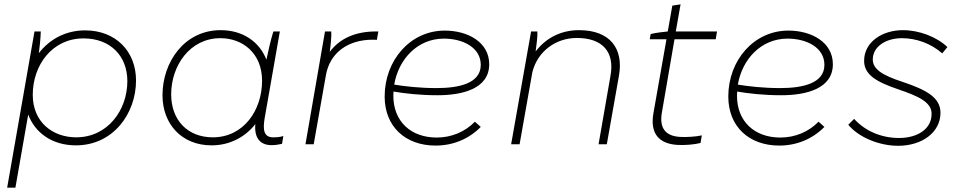

<svg xmlns="http://www.w3.org/2000/svg" viewBox="-20 -665 4424 885"><path d="M13 200H51L110 -137C142 -52 221 5 330 5C502 5 607 -142 607 -294C607 -428 514 -525 372 -525C284 -525 209 -485 159 -420C163 -449 167 -487 168 -520H139ZM331 -32C225 -32 131 -100 131 -228C131 -364 220 -488 365 -488C488 -488 567 -408 567 -291C567 -158 477 -32 331 -32Z M1231 4C1249 4 1262 2 1280 -2L1286 -38C1270 -33 1257 -32 1239 -32C1195 -32 1191 -68 1200 -121L1270 -520H1240C1227 -477 1217 -433 1208 -390C1176 -472 1100 -526 997 -526C830 -526 729 -379 729 -226C729 -93 818 5 955 5C1038 5 1109 -32 1157 -93C1151 -29 1180 4 1231 4ZM996 -489C1098 -489 1188 -420 1188 -293C1188 -157 1103 -32 961 -32C844 -32 769 -112 769 -230C769 -362 855 -489 996 -489Z M1388 0H1426L1482 -317C1500 -423 1585 -482 1698 -482C1705 -482 1711 -482 1717 -481L1724 -520H1712C1619 -520 1546 -488 1500 -426C1505 -462 1508 -497 1507 -520H1478Z M1988 6C2068 6 2141 -24 2196 -80L2169 -104C2124 -58 2062 -31 1993 -31C1873 -31 1793 -106 1793 -224L1794 -243C1846 -234 1917 -226 1997 -226C2114 -226 2235 -257 2235 -369C2235 -470 2137 -524 2030 -524C1871 -524 1753 -387 1753 -220C1753 -83 1847 6 1988 6ZM1797 -275C1817 -392 1904 -487 2026 -487C2114 -487 2196 -446 2196 -366C2196 -279 2092 -259 1992 -259C1915 -259 1846 -267 1797 -275Z M2336 0H2375L2434 -333C2458 -428 2541 -490 2639 -490C2757 -490 2814 -426 2794 -316L2739 0H2777L2833 -316C2855 -440 2793 -526 2649 -526C2568 -526 2498 -492 2449 -428C2454 -465 2458 -497 2457 -520H2428Z M3103 3C3137 5 3183 1 3209 -6L3215 -41C3189 -35 3142 -32 3114 -34C3048 -38 3018 -74 3031 -147L3089 -484H3279L3285 -520H3095L3117 -645L3079 -639L3058 -520C3034 -518 2998 -513 2979 -508L2975 -484H3052L2992 -144C2975 -49 3018 -2 3103 3Z M3572 6C3652 6 3725 -24 3780 -80L3753 -104C3708 -58 3646 -31 3577 -31C3457 -31 3377 -106 3377 -224L3378 -243C3430 -234 3501 -226 3581 -226C3698 -226 3819 -257 3819 -369C3819 -470 3721 -524 3614 -524C3455 -524 3337 -387 3337 -220C3337 -83 3431 6 3572 6ZM3381 -275C3401 -392 3488 -487 3610 -487C3698 -487 3780 -446 3780 -366C3780 -279 3676 -259 3576 -259C3499 -259 3430 -267 3381 -275Z M4120 7C4229 7 4315 -54 4315 -145C4315 -214 4253 -250 4142 -287C4040 -320 4003 -349 4003 -391C4003 -450 4063 -489 4137 -489C4203 -489 4271 -465 4323 -419L4347 -448C4298 -495 4217 -526 4142 -526C4046 -526 3963 -471 3963 -385C3963 -321 4018 -288 4121 -253C4209 -223 4276 -195 4274 -139C4274 -71 4210 -29 4124 -29C4042 -29 3968 -61 3917 -117L3890 -90C3938 -32 4032 7 4120 7Z"/></svg>

Font: Fixel Display 20240404 ExLight
Style: Italic
Weight: 200
Italic angle: -10°
Designer: AlfaBravo + MacPaw
Foundry: Kyrylo Tkachov, Marchela Mozhyna, Serhii Makarenko, Maria Weinstein, Zakhar Kryvoshyya
Version: Version 1.211;Glyphs 3.2 (3225)